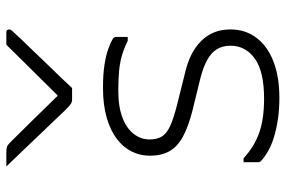

<svg xmlns="http://www.w3.org/2000/svg" viewBox="-164 -706 879 590"><g transform="rotate(-90 275.0 -411.5)"><path d="M299 -629Q290 -629 281 -629Q272 -629 263 -629Q256 -629 250 -633Q244 -637 230 -651Q222 -660 202 -680.5Q182 -701 156.5 -728Q131 -755 105 -782Q79 -809 58 -831Q70 -831 80 -831Q90 -831 102 -831Q113 -831 118.5 -829Q124 -827 131 -820Q147 -804 191 -759.5Q235 -715 295 -653L254 -674H297L256 -653Q318 -715 359 -757Q400 -799 432 -831H469Q473 -831 475 -830Q477 -829 478 -827Q479 -825 479 -822Q479 -818 475 -813.5Q471 -809 457 -794Q444 -781 422.5 -758Q401 -735 376.5 -710Q352 -685 331 -663Q310 -641 299 -629ZM266 -39Q350 -39 389.5 -67.5Q429 -96 429 -142Q429 -167 418 -184.5Q407 -202 384 -214.5Q361 -227 324 -236L230 -259Q179 -272 148.5 -289Q118 -306 104.5 -330.5Q91 -355 91 -390Q91 -419 103.5 -445Q116 -471 142 -491Q168 -511 207.5 -522.5Q247 -534 300 -534Q341 -534 370 -529.5Q399 -525 418.5 -518Q438 -511 448 -505Q452 -503 453.5 -501Q455 -499 455.5 -497Q456 -495 456 -492Q456 -483 456 -475.5Q456 -468 456 -458H444Q422 -469 400 -475.5Q378 -482 352 -484.5Q326 -487 291 -487Q241 -487 207.5 -474Q174 -461 157.5 -439Q141 -417 141 -391Q141 -369 149.5 -354Q158 -339 181.5 -328Q205 -317 249 -306L353 -280Q393 -270 421 -251Q449 -232 464 -205Q479 -178 479 -142Q479 -96 453 -62Q427 -28 380 -10Q333 8 269 8Q233 8 203 3.5Q173 -1 148.5 -8.5Q124 -16 105.5 -26.5Q87 -37 74 -49Q73 -51 72 -52.5Q71 -54 71 -57Q71 -68 71 -80Q71 -92 71 -102H83Q102 -85 121.5 -73Q141 -61 163 -53.5Q185 -46 210.5 -42.5Q236 -39 266 -39Z"/></g></svg>

Font: Recursive Sans Linear Light
Style: Regular
Weight: 300
Version: Version 1.085